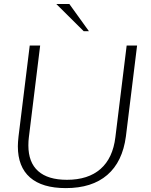

<svg xmlns="http://www.w3.org/2000/svg" viewBox="-20 -941 763 971"><path d="M403.3 -783.2 264.6 -920.9H330.6L429.7 -783.2ZM313 10.3Q193.4 10.3 131.8 -43.5Q70.3 -97.2 70.3 -201.2Q70.3 -220.2 73.7 -251L130.4 -710.9H183.1L126 -247.1Q123.5 -228.5 123.5 -205.6Q123.5 -119.6 172.9 -75.7Q222.2 -31.7 318.4 -31.7Q425.8 -31.7 488.3 -86.4Q550.8 -141.1 563.5 -247.1L620.6 -710.9H673.3L616.7 -251Q599.6 -122.6 522.5 -56.2Q445.3 10.3 313 10.3Z"/></svg>

Font: Muli
Style: ExtraLightItalic
Weight: 200
Italic angle: -7°
Designer: Vernon Adams
Foundry: newtypography
Version: Version 2.0; ttfautohint (v1.00rc1.2-2d82) -l 8 -r 50 -G 200